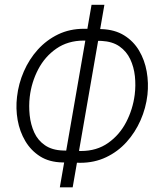

<svg xmlns="http://www.w3.org/2000/svg" viewBox="-20 -761 669 810"><path d="M334.5 -639.6 408.7 -638.2Q464.4 -636.2 503.7 -611.8Q543 -587.4 566.7 -547.6Q590.3 -507.8 598.9 -459.2Q607.4 -410.6 602.1 -361.3Q595.7 -305.2 573 -253.7Q550.3 -202.1 513.7 -161.6Q477.1 -121.1 427.7 -97.7Q378.4 -74.2 318.4 -74.2L244.1 -75.7Q188 -76.7 149.2 -101.3Q110.4 -126 86.7 -166Q63 -206.1 54.4 -254.6Q45.9 -303.2 51.8 -352.5Q58.1 -408.2 80.6 -459.7Q103 -511.2 139.6 -551.8Q176.3 -592.3 225.3 -616Q274.4 -639.6 334.5 -639.6ZM332.5 -589.8Q266.1 -589.4 217.8 -555.9Q169.4 -522.5 141.1 -468.3Q112.8 -414.1 105.5 -352.5Q101.1 -314.5 105.2 -274.9Q109.4 -235.4 124.5 -202.1Q139.6 -168.9 169.7 -148.2Q199.7 -127.4 246.1 -126L321.8 -124Q388.2 -124 436.3 -158Q484.4 -191.9 512.5 -246.1Q540.5 -300.3 548.3 -361.3Q553.2 -400.4 549.1 -439.5Q544.9 -478.5 529.3 -511.5Q513.7 -544.4 484.1 -565.2Q454.6 -585.9 408.7 -588.4ZM420.4 -740.7 286.6 29.3H232.4L366.2 -740.7Z"/></svg>

Font: Roboto Condensed Light
Style: Italic
Weight: 300
Italic angle: -12°
Designer: Christian Robertson
Foundry: Google
Version: Version 3.0; 2020